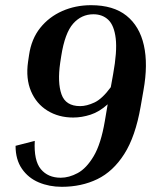

<svg xmlns="http://www.w3.org/2000/svg" viewBox="-20 -710 621 740"><path d="M522 -299Q502 -184 459 -116.5Q416 -49 355 -19.5Q294 10 218 10Q170 10 129.5 -7Q89 -24 64.5 -59.5Q40 -95 40 -148L114 -167Q110 -91 137.5 -58Q165 -25 214 -25Q246 -25 279.5 -43Q313 -61 341 -108Q369 -155 384 -243L395 -308Q363 -279 329 -268Q295 -257 262 -257Q206 -257 163 -283.5Q120 -310 99.5 -358.5Q79 -407 88 -471L92 -498Q101 -560 135 -602.5Q169 -645 220 -667.5Q271 -690 331 -690Q417 -690 467.5 -649.5Q518 -609 534.5 -535.5Q551 -462 533 -362ZM212 -468Q201 -392 217 -346.5Q233 -301 289 -301Q314 -301 344 -315Q374 -329 407 -374L416 -424Q432 -512 426 -562Q420 -612 397.5 -633.5Q375 -655 340 -655Q294 -655 262 -619Q230 -583 216 -494Z"/></svg>

Font: Inria Serif
Style: Bold Italic
Weight: 700
Italic angle: -10°
Designer: Black Foundry Team
Foundry: Black Foundry
Version: Version 1.000; ttfautohint (v1.8.3)